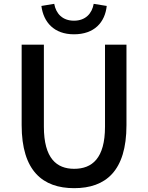

<svg xmlns="http://www.w3.org/2000/svg" viewBox="-20 -969 773 1002"><path d="M366 -790C473 -790 528 -853 537 -938L469 -949C460 -898 426 -861 366 -861C306 -861 272 -898 263 -949L196 -938C207 -853 262 -790 366 -790ZM367 13C531 13 640 -76 640 -316V-736H528V-308C528 -142 460 -88 367 -88C276 -88 209 -142 209 -308V-736H93V-316C93 -76 204 13 367 13Z"/></svg>

Font: Spoqa Han Sans Neo Medium
Style: Regular
Weight: 500
Designer: [Spoqa Han Sans Neo] Dong-huui Kim  Younghwa Kang  Yujin Lee  [Noto Sans] Ryoko NISHIZUKA  (kana & ideographs); Paul D. 
Foundry: Spoqa (http://www.spoqa-han-sans.com)
Version: Version 1.000